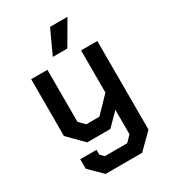

<svg xmlns="http://www.w3.org/2000/svg" viewBox="-222 -825 1028 1156"><g transform="rotate(-30 292.5 -247.0)"><path d="M520 -498V118L417 220H163L75 133V67H188V100L212 125H368L407 85V-85L323 0H162L60 -103V-498H173V-136L212 -97H303L407 -205V-498ZM316 -714H437L341 -549H240Z"/></g></svg>

Font: Chakra Petch SemiBold
Style: Regular
Weight: 600
Designer: Katatrad Aksorn Co.,Ltd.
Foundry: Cadson Demak Co.,Ltd.
Version: Version 1.000; ttfautohint (v1.6)